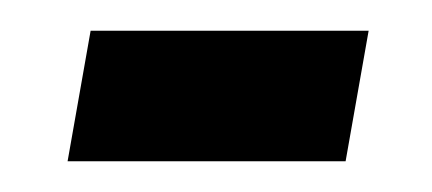

<svg xmlns="http://www.w3.org/2000/svg" viewBox="-20 -334 281 125"><path d="M24 -229 39 -314H220L205 -229Z"/></svg>

Font: Archivo ExtraCondensed Medium
Style: Italic
Weight: 500
Width: 2
Italic angle: -10°
Designer: Hector Gatti
Foundry: Omnibus-Type
Version: Version 2.001